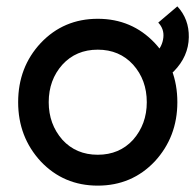

<svg xmlns="http://www.w3.org/2000/svg" viewBox="-20 -571 613 603"><path d="M449 -392 468 -316Q500 -322 526 -347Q572 -394 573 -454Q574 -511 537 -551L477 -500Q496 -480 493 -453Q490 -425 469 -404Q465 -399 460 -396Q455 -393 449 -392ZM287 -415Q355 -415 398 -368Q441 -320 441 -250Q441 -181 398 -132Q355 -85 287 -85Q219 -85 176 -132Q133 -181 133 -250Q133 -320 176 -368Q219 -415 287 -415ZM287 -512Q180 -512 108 -436Q37 -360 37 -250Q37 -141 108 -64Q180 12 287 12Q394 12 466 -64Q537 -141 537 -250Q537 -360 466 -436Q394 -512 287 -512Z"/></svg>

Font: Unageo
Style: Medium
Weight: 500
Designer: Richard Sepsi
Foundry: Richard Sepsi
Version: Version 2.000